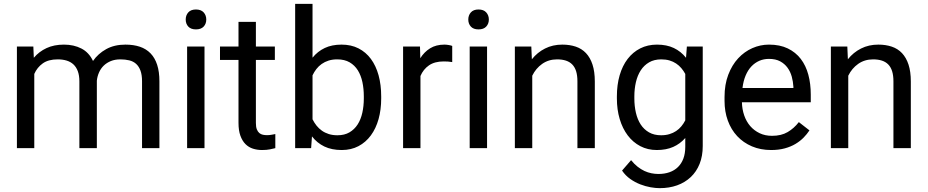

<svg xmlns="http://www.w3.org/2000/svg" viewBox="-20 -770 4822 998"><path d="M153.3 -528.3 155.8 -469.7Q183.1 -502 221.9 -520Q260.7 -538.1 312.5 -538.1Q363.8 -538.1 403.1 -517.8Q442.4 -497.6 463.4 -453.1Q489.7 -491.2 532 -514.6Q574.2 -538.1 631.8 -538.1Q674.3 -538.1 707 -527.1Q739.7 -516.1 762.5 -492.7Q785.2 -469.2 796.9 -433.1Q808.6 -397 808.6 -347.2V0H718.3V-347.7Q718.3 -380.9 710.2 -402.8Q702.1 -424.8 687.5 -438Q672.9 -451.2 651.9 -456.3Q630.9 -461.4 605.5 -461.4Q577.6 -461.4 556.2 -452.6Q534.7 -443.8 519.3 -429Q503.9 -414.1 494.9 -393.8Q485.8 -373.5 483.4 -350.6V0H392.6V-347.2Q392.6 -377.9 384.5 -399.7Q376.5 -421.4 361.8 -435.1Q347.2 -448.7 326.4 -455.1Q305.7 -461.4 279.8 -461.4Q231.4 -461.4 202.1 -440.4Q172.9 -419.4 158.2 -385.7V0H67.9V-528.3Z M1043 0H952.6V-528.3H1043ZM945.3 -668.5Q945.3 -690.4 958.7 -705.6Q972.2 -720.7 998.5 -720.7Q1024.9 -720.7 1038.6 -705.6Q1052.2 -690.4 1052.2 -668.5Q1052.2 -646.5 1038.6 -631.8Q1024.9 -617.2 998.5 -617.2Q972.2 -617.2 958.7 -631.8Q945.3 -646.5 945.3 -668.5Z M1310.1 -656.2V-528.3H1408.7V-458.5H1310.1V-130.9Q1310.1 -110.4 1314.9 -97.9Q1319.8 -85.4 1327.9 -78.6Q1335.9 -71.8 1346.4 -69.6Q1356.9 -67.4 1368.2 -67.4Q1379.4 -67.4 1391.8 -69.6Q1404.3 -71.8 1411.1 -73.2V0Q1400.4 2.9 1383.3 6.3Q1366.2 9.8 1341.8 9.8Q1316.9 9.8 1294.7 2.7Q1272.5 -4.4 1255.9 -21Q1239.3 -37.6 1229.5 -64.7Q1219.7 -91.8 1219.7 -131.3V-458.5H1123.5V-528.3H1219.7V-656.2Z M1961.4 -258.3Q1961.4 -200.2 1947.8 -151.1Q1934.1 -102.1 1907.7 -66.2Q1881.3 -30.3 1843.3 -10.3Q1805.2 9.8 1756.3 9.8Q1704.1 9.8 1666 -8.5Q1627.9 -26.9 1601.6 -61L1597.2 0H1514.2V-750H1604.5V-470.2Q1630.9 -502.9 1668 -520.5Q1705.1 -538.1 1755.4 -538.1Q1805.2 -538.1 1843.5 -518.6Q1881.8 -499 1908 -463.6Q1934.1 -428.2 1947.8 -378.7Q1961.4 -329.1 1961.4 -268.6ZM1871.1 -268.6Q1871.1 -308.1 1863.8 -343Q1856.4 -377.9 1840.1 -404.3Q1823.7 -430.7 1797.4 -446Q1771 -461.4 1732.9 -461.4Q1708 -461.4 1688 -455.1Q1668 -448.7 1652.1 -437.5Q1636.2 -426.3 1624.5 -411.1Q1612.8 -396 1604.5 -378.4V-149.9Q1613.3 -132.3 1625.2 -117.2Q1637.2 -102.1 1653.1 -90.8Q1668.9 -79.6 1689 -73.2Q1709 -66.9 1733.9 -66.9Q1770.5 -66.9 1796.4 -82Q1822.3 -97.2 1838.9 -123Q1855.5 -148.9 1863.3 -183.8Q1871.1 -218.8 1871.1 -258.3Z M2330.6 -447.3Q2318.8 -449.2 2308.8 -450Q2298.8 -450.7 2286.1 -450.7Q2239.3 -450.7 2209.7 -430.2Q2180.2 -409.7 2165.5 -375V0H2075.2V-528.3H2163.1L2164.6 -467.3Q2185.1 -500 2215.8 -519Q2246.6 -538.1 2290.5 -538.1Q2300.3 -538.1 2313 -535.9Q2325.7 -533.7 2330.6 -531.2Z M2511.7 0H2421.4V-528.3H2511.7ZM2414.1 -668.5Q2414.1 -690.4 2427.5 -705.6Q2440.9 -720.7 2467.3 -720.7Q2493.7 -720.7 2507.3 -705.6Q2521 -690.4 2521 -668.5Q2521 -646.5 2507.3 -631.8Q2493.7 -617.2 2467.3 -617.2Q2440.9 -617.2 2427.5 -631.8Q2414.1 -646.5 2414.1 -668.5Z M2741.7 -528.3 2744.6 -461.9Q2772.9 -497.6 2813 -517.8Q2853 -538.1 2902.8 -538.1Q2941.4 -538.1 2972.7 -527.6Q3003.9 -517.1 3025.9 -493.9Q3047.9 -470.7 3059.8 -434.3Q3071.8 -397.9 3071.8 -346.2V0H2981.4V-347.2Q2981.4 -377.9 2974.6 -399.7Q2967.8 -421.4 2954.3 -435.1Q2940.9 -448.7 2921.1 -455.1Q2901.4 -461.4 2875.5 -461.4Q2831.5 -461.4 2798.3 -438Q2765.1 -414.6 2746.6 -376.5V0H2656.2V-528.3Z M3186.5 -268.6Q3186.5 -329.1 3200.9 -378.7Q3215.3 -428.2 3242.4 -463.6Q3269.5 -499 3308.1 -518.6Q3346.7 -538.1 3395 -538.1Q3445.3 -538.1 3482.4 -520.5Q3519.5 -502.9 3545.9 -469.7L3550.3 -528.3H3632.8V-11.2Q3632.8 41 3616.5 81.8Q3600.1 122.6 3570.3 150.6Q3540.5 178.7 3499.5 193.4Q3458.5 208 3408.7 208Q3388.2 208 3361.6 203.4Q3335 198.7 3307.9 188.2Q3280.8 177.7 3255.9 160.2Q3231 142.6 3213.4 116.7L3260.3 62.5Q3276.9 83 3294.4 96.7Q3312 110.4 3329.8 118.7Q3347.7 127 3366 130.6Q3384.3 134.3 3402.3 134.3Q3434.1 134.3 3460 125.2Q3485.8 116.2 3504.2 98.1Q3522.5 80.1 3532.2 54Q3542 27.8 3542 -6.8V-52.7Q3515.6 -22.5 3479.2 -6.3Q3442.9 9.8 3394 9.8Q3346.7 9.8 3308.3 -10.3Q3270 -30.3 3242.9 -66.2Q3215.8 -102.1 3201.2 -151.1Q3186.5 -200.2 3186.5 -258.3ZM3277.3 -258.3Q3277.3 -218.8 3285.4 -183.8Q3293.5 -148.9 3310.3 -123Q3327.1 -97.2 3353.5 -82Q3379.9 -66.9 3416.5 -66.9Q3440.4 -66.9 3459.7 -72.8Q3479 -78.6 3494.4 -88.9Q3509.8 -99.1 3521.5 -113.3Q3533.2 -127.4 3542 -144.5V-385.7Q3533.2 -401.9 3521.5 -415.8Q3509.8 -429.7 3494.4 -439.9Q3479 -450.2 3460 -455.8Q3440.9 -461.4 3417.5 -461.4Q3380.4 -461.4 3354 -446Q3327.6 -430.7 3310.5 -404.3Q3293.5 -377.9 3285.4 -343Q3277.3 -308.1 3277.3 -268.6Z M3988.3 9.8Q3933.1 9.8 3888.4 -9.3Q3843.8 -28.3 3812 -62.3Q3780.3 -96.2 3763.2 -143.1Q3746.1 -189.9 3746.1 -245.6V-266.1Q3746.1 -330.6 3765.4 -381.3Q3784.7 -432.1 3816.9 -466.8Q3849.1 -501.5 3890.6 -519.8Q3932.1 -538.1 3977.1 -538.1Q4033.7 -538.1 4074.7 -518.3Q4115.7 -498.5 4142.3 -463.9Q4168.9 -429.2 4181.6 -381.8Q4194.3 -334.5 4194.3 -278.8V-238.3H3836.4Q3837.4 -201.7 3848.4 -169.9Q3859.4 -138.2 3879.6 -114.7Q3899.9 -91.3 3928.5 -77.6Q3957 -64 3993.2 -64Q4041 -64 4074.2 -83.5Q4107.4 -103 4132.3 -135.3L4187.5 -92.3Q4174.8 -72.8 4156.7 -54.4Q4138.7 -36.1 4114.5 -21.7Q4090.3 -7.3 4059.1 1.2Q4027.8 9.8 3988.3 9.8ZM3977.1 -463.9Q3949.7 -463.9 3926.8 -453.9Q3903.8 -443.8 3885.7 -424.8Q3867.7 -405.8 3855.7 -377.4Q3843.8 -349.1 3839.4 -312.5H4104V-319.3Q4102.5 -345.7 4095.5 -371.6Q4088.4 -397.5 4073.5 -418Q4058.6 -438.5 4035.2 -451.2Q4011.7 -463.9 3977.1 -463.9Z M4384.3 -528.3 4387.2 -461.9Q4415.5 -497.6 4455.6 -517.8Q4495.6 -538.1 4545.4 -538.1Q4584 -538.1 4615.2 -527.6Q4646.5 -517.1 4668.5 -493.9Q4690.4 -470.7 4702.4 -434.3Q4714.4 -397.9 4714.4 -346.2V0H4624V-347.2Q4624 -377.9 4617.2 -399.7Q4610.4 -421.4 4596.9 -435.1Q4583.5 -448.7 4563.7 -455.1Q4543.9 -461.4 4518.1 -461.4Q4474.1 -461.4 4440.9 -438Q4407.7 -414.6 4389.2 -376.5V0H4298.8V-528.3Z"/></svg>

Font: RobotoDraft
Style: Regular
Weight: 400
Designer: Google
Foundry: Google
Version: Version 2.000988-w1; 2014